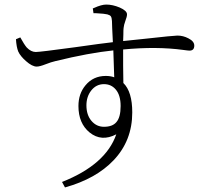

<svg xmlns="http://www.w3.org/2000/svg" viewBox="-20 -776 894 842"><path d="M265 46 252 22Q444 -54 490 -187Q425 -153 373 -195Q324 -235 324 -311Q324 -365 355 -402Q389 -443 444 -443Q465 -443 481 -437Q481 -445 480 -464Q478 -523 477 -555Q370 -544 223 -508Q205 -504 179.5 -494Q154 -484 141 -484Q121 -484 94 -508Q69 -530 60 -550Q52 -570 50 -604L69 -612Q86 -581 97 -568Q116 -548 137 -548Q156 -548 310 -569Q429 -586 475 -591Q474 -613 472 -652Q471 -674 471 -684Q470 -699 466 -704.5Q462 -710 450.5 -713Q439 -716 402 -718Q394 -718 390 -718L387 -739Q389 -740 392 -741Q425 -756 446 -756Q474 -756 505 -743Q537 -729 537 -713Q537 -703 530 -685Q523 -666 522 -653Q521 -646 521 -625Q520 -606 520 -596Q557 -600 616 -606Q742 -620 758 -620Q783 -620 806 -608Q832 -595 832 -576Q832 -554 811 -554Q805 -554 784 -557Q667 -573 520 -559Q520 -537 520 -488Q521 -436 521 -412Q560 -374 560 -283Q560 -159 478 -73Q401 8 265 46ZM436 -220Q473 -220 490 -240Q509 -261 509 -311Q509 -358 488 -383Q468 -407 436 -407Q402 -407 380 -379Q359 -352 359 -314Q359 -272 381 -246Q403 -220 436 -220Z"/></svg>

Font: GenRyuMin TW L
Style: Regular
Weight: 300
Version: Version 1.501;PS 1;hotconv 16.6.51;makeotf.lib2.5.65220